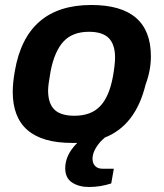

<svg xmlns="http://www.w3.org/2000/svg" viewBox="-20 -558 653 766"><path d="M267.1 12.2Q30.8 12.2 30.8 -191.9Q30.8 -226.6 39.1 -273.9Q84 -538.1 344.2 -538.1Q582 -538.1 582 -333Q582 -277.3 561 -221.2Q521 -56.6 397 -8.8V-7.8Q377.9 7.3 363.5 30.5Q349.1 53.7 349.1 75.2Q349.1 93.3 359.4 104.2Q369.6 115.2 390.1 115.2H434.1L423.8 173.8Q380.4 188 335 188Q294.9 188 267.6 170.2Q240.2 152.3 240.2 112.8Q240.2 60.1 288.1 12.2ZM276.9 -96.2Q342.8 -96.2 379.2 -134Q415.5 -171.9 430.2 -251Q439 -299.3 439 -329.1Q439 -380.4 414.1 -405.8Q389.2 -431.2 335 -431.2Q269.5 -431.2 233.6 -392.6Q197.8 -354 182.1 -274.9Q171.9 -218.8 171.9 -196.8Q171.9 -145.5 197 -120.8Q222.2 -96.2 276.9 -96.2Z"/></svg>

Font: Archivo
Style: Bold Italic
Weight: 700
Italic angle: -10°
Designer: Hector Gatti
Foundry: Omnibus-Type
Version: Version 2.001